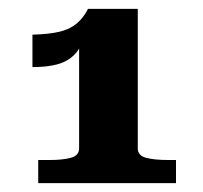

<svg xmlns="http://www.w3.org/2000/svg" viewBox="-20 -769 456 432"><path d="M290 -435Q290 -419 308.5 -414Q327 -409 359 -409H376V-357H66V-409H92Q121 -409 139.5 -414Q158 -419 158 -435V-684L168 -686Q162 -660 146.5 -645Q131 -630 108 -624Q85 -618 53 -618V-691Q90 -692 113.5 -697.5Q137 -703 152.5 -716Q168 -729 178 -749H290Z"/></svg>

Font: Roboto Serif 20pt
Style: Bold
Weight: 700
Version: Version 1.008